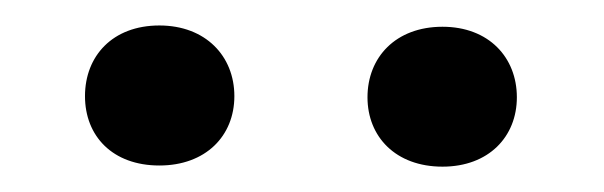

<svg xmlns="http://www.w3.org/2000/svg" viewBox="-20 -744 472 150"><path d="M46.4 -668.9C46.4 -637.7 67.9 -614.7 104.5 -614.7C140.6 -614.7 163.1 -637.7 163.1 -668.9C163.1 -700.2 140.6 -724.1 104.5 -724.1C67.9 -724.1 46.4 -700.2 46.4 -668.9ZM267.1 -668C267.1 -637.2 289.1 -613.8 325.7 -613.8C361.8 -613.8 383.8 -637.2 383.8 -668C383.8 -699.2 361.8 -723.1 325.7 -723.1C289.1 -723.1 267.1 -699.2 267.1 -668Z"/></svg>

Font: Bert Sans Medium
Style: Regular
Weight: 500
Designer: Christian Robertson (Google), Cristiano Sobral
Foundry: Google, Cristiano Sobral
Version: Version 3.101